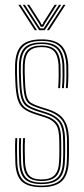

<svg xmlns="http://www.w3.org/2000/svg" viewBox="-20 -769 347 795"><path d="M151.5 6Q95.2 6 70.1 -18.1Q45 -42.2 43.5 -98Q43 -122 42.5 -144.4Q42 -166.8 43.5 -197H51.5Q50 -165.2 50.5 -143Q51 -120.8 51.5 -98.2Q53 -46.2 75.9 -23.4Q98.8 -0.5 151.5 -0.5Q203.8 -0.5 228.8 -22.5Q253.8 -44.5 256.5 -97.2Q257.5 -114.2 257.6 -126.6Q257.8 -139 257.6 -151.8Q257.5 -164.5 257.5 -183Q257.5 -241 238.9 -268.5Q220.2 -296 176.2 -310L138.2 -322.2Q115.2 -329.8 102 -338.6Q88.8 -347.5 82.9 -368.5Q77 -389.5 75.5 -433.2Q74.8 -455.5 74.2 -469Q73.8 -482.5 74.5 -500.8Q76.2 -543.5 94.4 -562Q112.5 -580.5 152.5 -580.5Q191.5 -580.5 209.6 -561.8Q227.8 -543 230.5 -499.8Q231.2 -488.5 231 -458.6Q230.8 -428.8 228.8 -404H220.8Q222.8 -428.5 223 -458.4Q223.2 -488.2 222.5 -499.8Q220 -539.5 203.8 -556.8Q187.5 -574 152.5 -574Q117 -574 100.5 -557Q84 -540 82.5 -501Q81.8 -482.8 82.2 -469.1Q82.8 -455.5 83.5 -433Q85 -391 90.4 -371.2Q95.8 -351.5 107.8 -343.6Q119.8 -335.8 140.5 -329L178.5 -316.8Q206.5 -307.8 225.9 -293.2Q245.2 -278.8 255.4 -252.8Q265.5 -226.8 265.5 -183Q265.5 -164.8 265.6 -151.9Q265.8 -139 265.6 -126.5Q265.5 -114 264.5 -97Q261.5 -42 235.2 -18Q209 6 151.5 6ZM151.5 -6.8Q103.5 -6.8 82.1 -28.1Q60.8 -49.5 59.5 -98.5Q58.8 -123 58.4 -144.9Q58 -166.8 59.5 -197H67.5Q66.2 -168 66.5 -146.1Q66.8 -124.2 67.5 -98.5Q68.8 -53.2 88 -33.2Q107.2 -13.2 151.5 -13.2Q196.5 -13.2 217.2 -32.9Q238 -52.5 240.5 -97.8Q242 -123.8 241.8 -141.6Q241.5 -159.5 241.5 -183Q241.5 -240.5 223.9 -263Q206.2 -285.5 171.8 -296.5L133.2 -308.8Q107.5 -317 91.9 -327.2Q76.2 -337.5 68.8 -361Q61.2 -384.5 59.5 -432.5Q58.8 -453.2 58.2 -469Q57.8 -484.8 58.5 -501.5Q60.5 -550.8 82.4 -572Q104.2 -593.2 152.5 -593.2Q199.8 -593.2 221.5 -571.5Q243.2 -549.8 246.5 -499.8Q247.2 -488.5 247 -458.1Q246.8 -427.8 244.5 -404H236.5Q238.8 -428 239 -458.6Q239.2 -489.2 238.5 -500Q235.2 -548.2 214.5 -567.5Q193.8 -586.8 152.5 -586.8Q108.5 -586.8 88.5 -566.9Q68.5 -547 66.5 -501.5Q65.8 -483.2 66.2 -469.8Q66.8 -456.2 67.5 -432.5Q69 -386.8 75.8 -364.6Q82.5 -342.5 97 -333Q111.5 -323.5 135.8 -315.5L174 -303.2Q211.2 -291.2 230.4 -267.1Q249.5 -243 249.5 -183Q249.5 -153.5 249.8 -138.6Q250 -123.8 248.5 -97.8Q246 -49 223.4 -27.9Q200.8 -6.8 151.5 -6.8ZM151.5 -19.5Q112 -19.5 94.4 -38Q76.8 -56.5 75.5 -99Q75 -119.8 74.5 -142.9Q74 -166 75.5 -197H83.5Q82 -164.5 82.5 -143Q83 -121.5 83.5 -99Q84.8 -60.8 100 -43.4Q115.2 -26 151.5 -26Q188 -26 205.2 -42.9Q222.5 -59.8 224.5 -98.2Q226 -124.5 225.8 -141.8Q225.5 -159 225.5 -183Q225.5 -234.8 211 -254.1Q196.5 -273.5 167.2 -282.8L128.5 -295Q97.2 -304.8 79.2 -318Q61.2 -331.2 53.2 -357.4Q45.2 -383.5 43.5 -432Q42.8 -452.8 42.2 -469Q41.8 -485.2 42.5 -502Q44.8 -557.8 70.2 -581.9Q95.8 -606 152.5 -606Q207.5 -606 233.1 -581.4Q258.8 -556.8 262.5 -500Q263.2 -488.8 263 -458.1Q262.8 -427.5 260.5 -404H252.5Q254.8 -427.8 255 -458.2Q255.2 -488.8 254.5 -500Q251 -553.2 227.4 -576.4Q203.8 -599.5 152.5 -599.5Q100.5 -599.5 76.5 -577Q52.5 -554.5 50.5 -501.8Q49.8 -483.5 50.2 -469.4Q50.8 -455.2 51.5 -432.2Q53.2 -382.8 61.5 -357.9Q69.8 -333 86.6 -321.8Q103.5 -310.5 131 -301.8L169.5 -289.5Q202.2 -279.2 217.9 -258Q233.5 -236.8 233.5 -183Q233.5 -164.5 233.6 -152.6Q233.8 -140.8 233.6 -129Q233.5 -117.2 232.5 -98.8Q230.2 -56.5 211.4 -38Q192.5 -19.5 151.5 -19.5ZM56.2 -749H65.2L133.2 -644H124.2ZM74.2 -749H83.2L136.5 -666.5L146.8 -651.5H160.8L170.8 -666.5L224.2 -749H233.2L165.2 -644H142.2ZM92.2 -749H101.2L148 -675.8L150.8 -668H156.8L159.5 -675.8L206.2 -749H215.2L165.8 -671.2L158.8 -658.2H148.8L142 -671.2ZM242.2 -749H251.2L183.2 -644H174.2Z"/></svg>

Font: Big Shoulders Inline Text Thin
Style: Regular
Weight: 100
Designer: Patric King
Foundry: XO Type Co
Version: Version 2.002